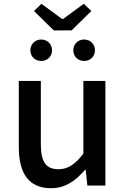

<svg xmlns="http://www.w3.org/2000/svg" viewBox="-20 -977 660 1011"><path d="M249 14C324 14 378 -25 428 -83H431L440 0H535V-551H419V-168C374 -110 338 -86 287 -86C223 -86 195 -124 195 -218V-551H79V-204C79 -64 131 14 249 14ZM263 -817H357L461 -919L421 -957L312 -877H307L198 -957L159 -919ZM197 -656C230 -656 254 -680 254 -712C254 -744 230 -769 197 -769C164 -769 140 -744 140 -712C140 -680 164 -656 197 -656ZM423 -656C456 -656 480 -680 480 -712C480 -744 456 -769 423 -769C390 -769 366 -744 366 -712C366 -680 390 -656 423 -656Z"/></svg>

Font: Noto Sans CJK TC Medium
Style: Regular
Weight: 500
Designer: Ryoko NISHIZUKA 西塚涼子 (kana, bopomofo & ideographs); Paul D. Hunt (Latin, Greek & Cyrillic); Sandoll Communications 산돌커뮤니
Foundry: Adobe
Version: Version 2.004;hotconv 1.0.118;makeotfexe 2.5.65603